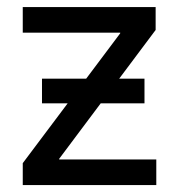

<svg xmlns="http://www.w3.org/2000/svg" viewBox="-20 -536 519 556"><path d="M45.9 0V-63.5L328.1 -439.5V-441.4H45.9V-515.6H430.7V-449.2L151.4 -76.2V-74.2H432.6V0ZM101.6 -236.8V-308.1H398.4V-236.8Z"/></svg>

Font: Inter Display
Style: Regular
Weight: 400
Designer: Rasmus Andersson
Foundry: rsms
Version: Version 4.001;git-9221beed3